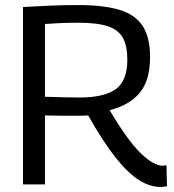

<svg xmlns="http://www.w3.org/2000/svg" viewBox="-20 -730 690 760"><path d="M615 10Q573 10 529.5 -17.5Q486 -45 437 -107Q388 -169 329 -273Q318 -272 303 -272Q288 -272 278 -272Q249 -272 218.5 -272Q188 -272 158 -273V0H71V-702Q137 -706 187.5 -708Q238 -710 289 -710Q392 -710 454.5 -690.5Q517 -671 545.5 -626Q574 -581 574 -505Q574 -411 532.5 -362Q491 -313 414 -294Q485 -174 536.5 -124Q588 -74 624 -74Q626 -74 631 -75Q636 -76 639 -76L641 7Q636 8 629.5 9Q623 10 615 10ZM293 -344Q392 -344 438 -377Q484 -410 484 -494Q484 -548 466.5 -580Q449 -612 407 -626Q365 -640 291 -640Q265 -640 245.5 -639.5Q226 -639 206 -638Q186 -637 158 -635V-347Q196 -346 228 -345Q260 -344 293 -344Z"/></svg>

Font: Georama
Style: Regular
Weight: 400
Designer: Jean-Baptiste Levee
Foundry: Production Type
Version: Version 1.000